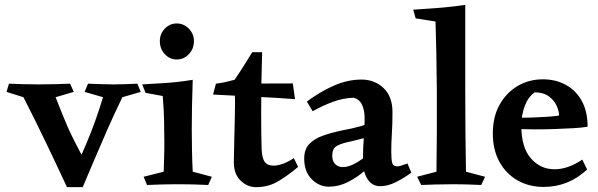

<svg xmlns="http://www.w3.org/2000/svg" viewBox="-20 -765 2475 794"><path d="M270 -419 285 -385 210 -363Q225 -325 236.5 -296Q248 -267 259.5 -241Q271 -215 286.5 -184Q302 -153 325 -110Q327 -100 320 -80.5Q313 -61 301 -40.5Q289 -20 277 -5.5Q265 9 257 9Q230 -49 208.5 -94.5Q187 -140 167 -181.5Q147 -223 125.5 -266.5Q104 -310 77 -363L7 -385L17 -419Q47 -418 73.5 -417Q100 -416 138 -416Q180 -416 212 -417Q244 -418 270 -419ZM548 -419 562 -385 486 -363Q452 -293 425.5 -232.5Q399 -172 374 -113.5Q349 -55 322 9H257Q297 -77 336 -168.5Q375 -260 406 -363L330 -385L344 -419Q375 -418 399 -417Q423 -416 450 -416Q481 -416 501 -417Q521 -418 548 -419Z M777 -435Q775 -377 774 -325.5Q773 -274 773 -228Q773 -191 774 -141Q775 -91 777 -55L856 -34L841 0Q815 -1 789 -2Q763 -3 716 -3Q671 -3 645 -2Q619 -1 588 0L574 -34L657 -55Q659 -104 659.5 -143Q660 -182 659 -226Q659 -249 658.5 -267.5Q658 -286 657 -309Q656 -332 653 -368L582 -381L568 -416Q603 -418 660.5 -421.5Q718 -425 777 -435ZM711 -519Q682 -519 661.5 -541Q641 -563 641 -595Q641 -625 661.5 -646.5Q682 -668 711 -668Q740 -668 761 -646.5Q782 -625 782 -595Q782 -563 761 -541Q740 -519 711 -519Z M1064 -549Q1062 -488 1061 -423.5Q1060 -359 1060 -301Q1060 -253 1060.5 -211Q1061 -169 1062 -147Q1064 -109 1075.5 -94.5Q1087 -80 1110 -80Q1127 -80 1147 -86.5Q1167 -93 1195 -111L1213 -75Q1178 -45 1135 -18Q1092 9 1039 9Q1003 9 975 -18Q947 -45 947 -94Q947 -124 948.5 -170.5Q950 -217 951 -277Q952 -312 952 -337Q952 -362 951 -373Q951 -381 939.5 -386.5Q928 -392 912.5 -397Q897 -402 885.5 -407.5Q874 -413 873 -419Q897 -422 913.5 -426Q930 -430 950 -435Q970 -464 986 -489.5Q1002 -515 1023 -549ZM1191 -420 1200 -355Q1120 -361 1036.5 -365Q953 -369 861 -374L873 -419Z M1475 -436Q1529 -436 1566 -401Q1603 -366 1603 -302Q1603 -248 1600.5 -211.5Q1598 -175 1598 -139Q1598 -105 1602 -91Q1606 -77 1622 -77Q1630 -77 1640.5 -80.5Q1651 -84 1665 -89L1681 -51Q1651 -29 1617.5 -12Q1584 5 1552 5Q1519 5 1500 -24Q1481 -53 1481 -103Q1481 -151 1484.5 -196Q1488 -241 1488 -274Q1488 -308 1477.5 -331Q1467 -354 1442 -361Q1398 -359 1357 -344Q1316 -329 1273 -305L1249 -345Q1304 -386 1361 -411Q1418 -436 1475 -436ZM1547 -269 1498 -197Q1473 -191 1452.5 -185.5Q1432 -180 1416 -177Q1383 -169 1368.5 -158.5Q1354 -148 1354 -121Q1354 -99 1366 -86.5Q1378 -74 1398 -74Q1425 -74 1460 -95.5Q1495 -117 1524 -151L1534 -105Q1516 -83 1486 -57Q1456 -31 1418.5 -12Q1381 7 1340 7Q1300 7 1269 -24Q1238 -55 1238 -109Q1238 -147 1258.5 -169Q1279 -191 1315.5 -204Q1352 -217 1401 -227Q1435 -233 1471 -243Q1507 -253 1547 -269Z M1904 -745Q1904 -575 1904 -396.5Q1904 -218 1907 -55L1986 -34L1970 0Q1945 -1 1919.5 -2Q1894 -3 1847 -3Q1804 -3 1777 -2Q1750 -1 1722 0L1705 -34L1785 -55Q1786 -135 1786.5 -220Q1787 -305 1786.5 -387.5Q1786 -470 1784.5 -544Q1783 -618 1781 -676L1699 -689L1689 -725Q1712 -727 1747.5 -729Q1783 -731 1824 -735Q1865 -739 1904 -745Z M2225 -437Q2278 -437 2320 -414Q2362 -391 2386 -347.5Q2410 -304 2410 -241Q2388 -237 2353 -235Q2318 -233 2276.5 -231.5Q2235 -230 2195 -230Q2158 -230 2130.5 -231Q2103 -232 2099 -233V-278Q2107 -278 2130 -278Q2153 -278 2183 -279Q2213 -280 2242 -282Q2271 -284 2292 -287Q2292 -306 2281.5 -328.5Q2271 -351 2249 -367Q2227 -383 2191 -383Q2164 -364 2150 -326.5Q2136 -289 2136 -244Q2136 -155 2175.5 -110Q2215 -65 2273 -65Q2329 -65 2388 -105L2408 -64Q2331 8 2228 8Q2167 8 2119.5 -19.5Q2072 -47 2045 -96.5Q2018 -146 2018 -213Q2018 -281 2045.5 -331Q2073 -381 2120 -409Q2167 -437 2225 -437Z"/></svg>

Font: Ruwudu SemiBold
Style: Regular
Weight: 600
Designer: Becca Hirsbrunner Spalinger
Foundry: SIL International
Version: Version 3.000